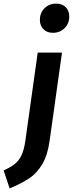

<svg xmlns="http://www.w3.org/2000/svg" viewBox="-111 -820 402 1059"><path d="M-91 120Q-53 103 -30 85Q-7 67 7.5 36.5Q22 6 29 -45L97 -530H231L163 -46Q152 35 122.5 85Q93 135 50.5 163.5Q8 192 -58 219ZM109 -710Q109 -749 134.5 -774.5Q160 -800 199 -800Q232 -800 251.5 -780.5Q271 -761 271 -729Q271 -690 245 -664.5Q219 -639 181 -639Q148 -639 128.5 -659Q109 -679 109 -710Z"/></svg>

Font: Fira Sans Condensed SemiBold
Style: Italic
Weight: 600
Width: 3
Italic angle: -8°
Designer: bBox Type GmbH & Carrois Corporate GbR & Edenspiekermann AG
Foundry: bBox Type GmbH & Carrois Corporate GbR & Edenspiekermann AG
Version: Version 4.301